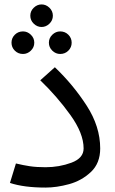

<svg xmlns="http://www.w3.org/2000/svg" viewBox="-20 -834 518 868"><path d="M25 -7 52 -95Q85 -87 115 -82.5Q145 -78 186 -78Q248 -78 303 -98.5Q358 -119 358 -163Q358 -231 298 -314.5Q238 -398 162 -471L228 -530Q310 -452 371.5 -357Q433 -262 433 -163Q433 -96 391 -56.5Q349 -17 292.5 -1.5Q236 14 186 14Q88 14 25 -7ZM117 -763Q117 -784 132.5 -799Q148 -814 168 -814Q188 -814 203.5 -799Q219 -784 219 -763Q219 -742 203.5 -727Q188 -712 168 -712Q148 -712 132.5 -727Q117 -742 117 -763ZM32 -641Q32 -662 47 -677Q62 -692 84 -692Q104 -692 119.5 -677Q135 -662 135 -641Q135 -620 119.5 -605Q104 -590 84 -590Q62 -590 47 -605Q32 -620 32 -641ZM201 -641Q201 -662 216.5 -677Q232 -692 252 -692Q274 -692 289 -677Q304 -662 304 -641Q304 -620 289 -605Q274 -590 252 -590Q232 -590 216.5 -605Q201 -620 201 -641Z"/></svg>

Font: FiraGOUPP
Style: Medium
Weight: 400
Designer: bBox Type
Foundry: bBox Type GmbH
Version: Version 1.001